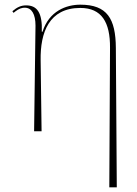

<svg xmlns="http://www.w3.org/2000/svg" viewBox="-20 -562 587 822"><path d="M448 240H480L476 -357C475 -482 439 -542 324 -542C264 -542 190 -515 162 -426H159C162 -509 138 -539 92 -539C71 -539 54 -532 33 -514L38 -507C63 -528 77 -529 86 -529C116 -529 132 -501 132 -452L126 0H158L154 -304C152 -423 190 -528 324 -528C415 -528 452 -467 451 -357Z"/></svg>

Font: Noto Serif Display Thin
Style: Regular
Weight: 100
Designer: Monotype Design Team
Foundry: Monotype Imaging Inc.
Version: Version 2.009